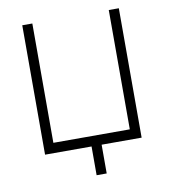

<svg xmlns="http://www.w3.org/2000/svg" viewBox="-79 -629 723 822"><g transform="rotate(-10 283.0 -218.0)"><path d="M449 -562.5V-43.8H116.7V-562.5H72.9V0H275V125H318.8V0H492.7V-562.5Z"/></g></svg>

Font: Manrope3 Thin
Style: Regular
Weight: 100
Width: 4
Designer: Mikhail Sharanda
Foundry: Mikhail Sharanda
Version: Version 3.000;PS 003.000;hotconv 1.0.88;makeotf.lib2.5.64775